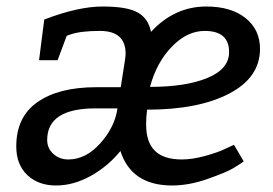

<svg xmlns="http://www.w3.org/2000/svg" viewBox="-20 -560 839 590"><path d="M779 -410Q779 -322 684.5 -272.5Q590 -223 432 -223Q429 -199 429 -178Q429 -123 456 -96.5Q483 -70 539 -70Q571 -70 611 -81Q651 -92 675 -104L699 -115L729 -64Q718 -56 697.5 -43.5Q677 -31 619 -10.5Q561 10 509 10Q384 10 350 -96Q312 -49 259 -19.5Q206 10 152 10Q98 10 64 -22Q30 -54 30 -110Q30 -201 95.5 -246.5Q161 -292 275 -292H351L364 -375Q366 -389 366 -395Q366 -465 287 -465Q228 -465 196 -454L185 -450L157 -375H100L116 -500Q220 -540 295.5 -540Q371 -540 403.5 -521.5Q436 -503 444 -462Q516 -540 614 -540Q690 -540 734.5 -504.5Q779 -469 779 -410ZM441 -293Q551 -293 617.5 -320.5Q684 -348 684 -400Q684 -465 609 -465Q555 -465 508 -416.5Q461 -368 441 -293ZM341 -227H274Q125 -227 125 -130Q125 -104 144 -87Q163 -70 190 -70Q244 -70 288.5 -120Q333 -170 341 -227Z"/></svg>

Font: Bitter
Style: Italic
Weight: 400
Italic angle: -9°
Designer: Sol Matas
Foundry: Sol Matas
Version: Version 1.001